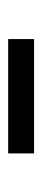

<svg xmlns="http://www.w3.org/2000/svg" viewBox="170 -954 106 487"><g transform="rotate(-90 223.5 -710.0)"><path d="M78.4 -677.1H368.4V-742.8H78.4Z"/></g></svg>

Font: Source Han Serif CN VF
Style: Regular
Weight: 250
Designer: Ryoko NISHIZUKA 西塚涼子 (kana & ideographs); Frank Grießhammer (Latin, Greek & Cyrillic); Wenlong ZHANG 张文龙 (bopomofo); San
Foundry: Adobe
Version: Version 2.002;hotconv 1.1.0;makeotfexe 2.6.0